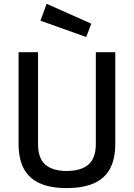

<svg xmlns="http://www.w3.org/2000/svg" viewBox="-20 -956 688 987"><path d="M322.2 10.9Q242.7 10.9 187.9 -12.3Q133 -35.4 104.2 -85.5Q75.5 -135.7 75.5 -217.3V-687.5H175.5V-215.5Q175.5 -142.2 213.3 -109.6Q251.1 -77.1 322.2 -77.1Q395.8 -77.1 434.2 -109.7Q472.6 -142.4 472.6 -215.5V-687.5H572.6V-217.3Q572.6 -136.1 543.8 -85.7Q515.1 -35.4 459.3 -12.3Q403.4 10.9 322.2 10.9ZM423.1 -765.7 188 -849.6 219.7 -936.4 449.4 -834.2Z"/></svg>

Font: Titillium Web SemiBold
Style: Regular
Weight: 600
Designer: Mohamed Gaber, Accademia di Belle Arti di Urbino
Foundry: Kief Type Foundry, Accademia di Belle Arti di Urbino
Version: Version 3.000; ttfautohint (v1.8.4)